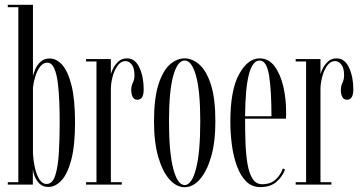

<svg xmlns="http://www.w3.org/2000/svg" viewBox="-20 -770 1510 801"><path d="M181.5 10Q159 10 145.2 -3.5Q131.5 -17 124.8 -34.5Q118 -52 117 -64.5V0H12.5V-10H56.5V-740H12.5V-750H117.5V-453Q120 -464 127.2 -481.2Q134.5 -498.5 149 -512.2Q163.5 -526 187.5 -526Q215.5 -526 239.5 -499.5Q263.5 -473 278.2 -414.2Q293 -355.5 293 -259Q293 -161 277 -102Q261 -43 235.8 -16.5Q210.5 10 181.5 10ZM174.5 -2.5Q199 -2.5 210.5 -38Q222 -73.5 225.5 -131.5Q229 -189.5 229 -257Q229 -298 227.5 -342Q226 -386 221.2 -424Q216.5 -462 206 -485.2Q195.5 -508.5 177.5 -508.5Q159.5 -508.5 146.8 -491.2Q134 -474 126.8 -449.8Q119.5 -425.5 117.5 -404V-129Q119 -100 125.5 -70.8Q132 -41.5 144.2 -22Q156.5 -2.5 174.5 -2.5Z M339 0V-10H382.5V-513.5H339V-523.5H442.5V-460.5Q443.5 -466.5 451 -482.5Q458.5 -498.5 473 -512.5Q487.5 -526.5 509.5 -526.5Q544 -526.5 561.8 -487.8Q579.5 -449 579.5 -397.5Q579.5 -354 553.5 -354Q539.5 -354 533.5 -365.8Q527.5 -377.5 527.5 -394.5Q527.5 -411 534.2 -425Q541 -439 541 -455.5Q541 -486 529.8 -500.5Q518.5 -515 503.5 -515Q483.5 -515 469.8 -495Q456 -475 449.2 -447.8Q442.5 -420.5 442.5 -397.5V-10H488V0Z M750.5 11Q716 11 687 -21.5Q658 -54 640.2 -115.2Q622.5 -176.5 622.5 -263.5Q622.5 -359 640.8 -416.8Q659 -474.5 688.2 -500.5Q717.5 -526.5 750.5 -526.5Q782.5 -526.5 812 -500.5Q841.5 -474.5 860 -416.8Q878.5 -359 878.5 -263.5Q878.5 -176.5 860.5 -115.2Q842.5 -54 813.5 -21.5Q784.5 11 750.5 11ZM750.5 2Q780 2 797.8 -66.2Q815.5 -134.5 815.5 -263.5Q815.5 -390 797.8 -453.8Q780 -517.5 750.5 -517.5Q720.5 -517.5 702.8 -453.8Q685 -390 685 -263.5Q685 -134.5 702.8 -66.2Q720.5 2 750.5 2Z M1066 10.5Q1031 10.5 1007.2 -13Q983.5 -36.5 968.8 -76.2Q954 -116 947.5 -164.5Q941 -213 941 -263Q941 -394.5 977.5 -460.5Q1014 -526.5 1063 -526.5Q1101 -526.5 1125.5 -493.5Q1150 -460.5 1161.8 -409.8Q1173.5 -359 1173.5 -305.5Q1173.5 -297.5 1173.5 -290Q1173.5 -282.5 1173 -275H1002.5V-273Q1002.5 -222 1004.2 -173.8Q1006 -125.5 1012.5 -86.5Q1019 -47.5 1033.5 -24.5Q1048 -1.5 1074 -1.5Q1110 -1.5 1131.2 -22.2Q1152.5 -43 1160 -67.5L1169 -62.5Q1158 -32.5 1132.8 -11Q1107.5 10.5 1066 10.5ZM1063 -517.5Q1004 -517.5 1002.5 -285H1112.5Q1112.5 -389.5 1102.8 -453.5Q1093 -517.5 1063 -517.5Z M1213.5 0V-10H1257V-513.5H1213.5V-523.5H1317V-460.5Q1318 -466.5 1325.5 -482.5Q1333 -498.5 1347.5 -512.5Q1362 -526.5 1384 -526.5Q1418.5 -526.5 1436.2 -487.8Q1454 -449 1454 -397.5Q1454 -354 1428 -354Q1414 -354 1408 -365.8Q1402 -377.5 1402 -394.5Q1402 -411 1408.8 -425Q1415.5 -439 1415.5 -455.5Q1415.5 -486 1404.2 -500.5Q1393 -515 1378 -515Q1358 -515 1344.2 -495Q1330.5 -475 1323.8 -447.8Q1317 -420.5 1317 -397.5V-10H1362.5V0Z"/></svg>

Font: Imbue 100pt Light
Style: Regular
Weight: 300
Designer: Tyler Finck
Foundry: Etcetera Type Company
Version: Version 1.102; ttfautohint (v1.8.3)